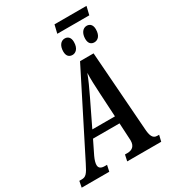

<svg xmlns="http://www.w3.org/2000/svg" viewBox="-275 -1122 1108 1242"><g transform="rotate(-30 278.5 -501.5)"><path d="M321 -941H560L575 -1003H336ZM339 -773C361 -773 388 -791 388 -842C388 -875 371 -891 347 -891C316 -891 297 -862 297 -822C297 -789 313 -773 339 -773ZM502 -773C526 -773 552 -791 552 -842C552 -875 535 -891 511 -891C481 -891 461 -862 461 -822C461 -789 477 -773 502 -773ZM176 -46H160C131 -46 116 -56 116 -79C116 -93 121 -112 133 -138L182 -238H380L386 -127C386 -121 387 -113 387 -106C387 -64 364 -46 328 -46H310L300 0H554L565 -46H551C518 -46 507 -74 504 -127L461 -714H360L62 -124C30 -59 17 -46 -14 -46H-31L-40 0H166ZM298 -478C328 -541 345 -577 363 -625C361 -577 364 -528 367 -469L377 -292H208Z"/></g></svg>

Font: Noto Serif Condensed Semi
Style: Italic
Weight: 600
Width: 3
Italic angle: -12°
Designer: Monotype Design Team
Foundry: Monotype Imaging Inc.
Version: Version 1.901